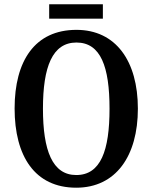

<svg xmlns="http://www.w3.org/2000/svg" viewBox="-20 -864 710 894"><path d="M209 -777H459V-844H209ZM335 10C519 10 622 -137 622 -358C622 -580 519 -725 336 -725C142 -725 48 -580 48 -359C48 -137 142 10 335 10ZM335 -49C224 -49 180 -163 180 -358C180 -553 224 -666 336 -666C449 -666 490 -553 490 -358C490 -163 449 -49 335 -49Z"/></svg>

Font: Noto Serif Tamil Condensed SemiBold
Style: Regular
Weight: 600
Width: 3
Designer: Indian Type Foundry, Tom Grace, and the Monotype Design Team
Foundry: Monotype Imaging Inc.
Version: Version 2.004